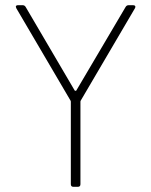

<svg xmlns="http://www.w3.org/2000/svg" viewBox="-20 -720 583 740"><path d="M253 -10V-327Q253 -331 252 -332L43 -688L41 -694Q41 -700 50 -700H67Q75 -700 79 -693L268 -371Q269 -370 271 -370Q274 -370 274 -371L464 -693Q468 -700 476 -700H493Q499 -700 501 -696.5Q503 -693 500 -688L291 -332Q290 -331 290 -327V-10Q290 0 280 0H263Q253 0 253 -10Z"/></svg>

Font: Barlow GEO Extra Light
Style: Regular
Weight: 200
Designer: Jeremy Tribby
Foundry: Tribby Type
Version: Version 1.408